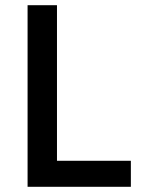

<svg xmlns="http://www.w3.org/2000/svg" viewBox="-20 -718 553 738"><path d="M86 0V-698H199V-100H483V0Z"/></svg>

Font: IBM Plex Sans Arabic Medium
Style: Regular
Weight: 500
Designer: Mike Abbink, Paul van der Laan, Pieter van Rosmalen, Wael Morcos, Khajak Apelian
Foundry: Bold Monday
Version: Version 1.1